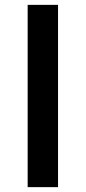

<svg xmlns="http://www.w3.org/2000/svg" viewBox="-20 -770 352 790"><path d="M93.8 -750H218.8V0H93.8Z"/></svg>

Font: Vladivostok Bold
Style: Regular
Weight: 700
Width: 4
Designer: Michael Sharanda
Foundry: Michael Sharanda
Version: Version 1.005